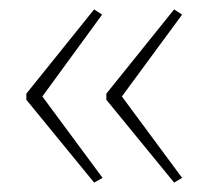

<svg xmlns="http://www.w3.org/2000/svg" viewBox="-20 -483 442 408"><path d="M36 -284V-271L180 -95L198 -105L70 -278L197 -452L180 -463ZM206 -284V-271L350 -95L367 -105L239 -278L367 -452L350 -463Z"/></svg>

Font: Noto Sans Gujarati Condensed Thin
Style: Regular
Weight: 100
Width: 3
Designer: Jelle Bosma - Monotype Design Team, Universal Thirst
Foundry: Monotype Imaging Inc.
Version: Version 2.106